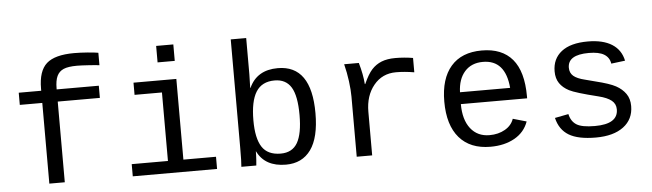

<svg xmlns="http://www.w3.org/2000/svg" viewBox="-47 -902 3695 1088"><g transform="rotate(-5 1800.5 -358.0)"><path d="M283.2 -459V0H195.3V-459H67.4V-528.3H195.3V-540.5Q195.3 -640.6 242.4 -682.6Q289.6 -724.6 399.4 -724.6Q434.6 -724.6 475.3 -721.4Q516.1 -718.3 536.6 -714.4V-643.6Q522 -646 477.3 -648.9Q432.6 -651.9 409.7 -651.9Q358.9 -651.9 333 -640.6Q307.1 -629.4 295.2 -604Q283.2 -578.6 283.2 -533.2V-528.3H522.9V-459Z M963.9 -69.3H1149.4V0H669.9V-69.3H876V-459H720.2V-528.3H963.9ZM866.2 -630.9V-724.6H963.9V-630.9Z M1732.4 -266.6Q1732.4 -127.9 1682.9 -59.1Q1633.3 9.8 1541 9.8Q1421.9 9.8 1377.9 -80.1H1377Q1377 -56.6 1375.2 -31.2Q1373.5 -5.9 1372.6 0H1287.6Q1290.5 -26.4 1290.5 -108.9V-724.6H1378.4V-518.1Q1378.4 -486.3 1376.5 -441.4H1378.4Q1422.9 -539.1 1541.5 -539.1Q1732.4 -539.1 1732.4 -266.6ZM1641.6 -263.7Q1641.6 -373 1611.6 -422.1Q1581.5 -471.2 1517.6 -471.2Q1444.8 -471.2 1411.6 -417.7Q1378.4 -364.3 1378.4 -255.9Q1378.4 -153.8 1410.6 -104.5Q1442.9 -55.2 1516.6 -55.2Q1582.5 -55.2 1612.1 -106.2Q1641.6 -157.2 1641.6 -263.7Z M2310.5 -448.2Q2255.9 -457.5 2207 -457.5Q2128.4 -457.5 2080.1 -398.4Q2031.7 -339.4 2031.7 -248V0H1943.8V-342.3Q1943.8 -379.4 1937.3 -429.7Q1930.7 -480 1918.5 -528.3H2002Q2021.5 -460.9 2025.4 -406.2H2027.8Q2052.2 -460.9 2075.7 -486.6Q2099.1 -512.2 2131.3 -525.1Q2163.6 -538.1 2210 -538.1Q2260.7 -538.1 2310.5 -529.8Z M2557.6 -245.6Q2557.6 -156.7 2596.9 -106.4Q2636.2 -56.2 2704.6 -56.2Q2754.9 -56.2 2792.7 -77.9Q2830.6 -99.6 2843.3 -137.2L2920.4 -115.2Q2898.9 -54.7 2841.6 -22.5Q2784.2 9.8 2704.6 9.8Q2589.4 9.8 2527.3 -62Q2465.3 -133.8 2465.3 -267.6Q2465.3 -397.9 2526.1 -468Q2586.9 -538.1 2701.7 -538.1Q2816.4 -538.1 2875.5 -468.3Q2934.6 -398.4 2934.6 -257.3V-245.6ZM2702.6 -473.1Q2637.2 -473.1 2599.1 -430.4Q2561 -387.7 2558.6 -313H2843.8Q2830.1 -473.1 2702.6 -473.1Z M3518.1 -150.9Q3518.1 -75.7 3461.2 -33Q3404.3 9.8 3303.7 9.8Q3203.1 9.8 3150.6 -21.7Q3098.1 -53.2 3082 -121.1L3159.7 -136.2Q3168.9 -94.2 3199.5 -75Q3230 -55.7 3303.7 -55.7Q3435.5 -55.7 3435.5 -139.2Q3435.5 -170.4 3411.6 -189.7Q3387.7 -209 3338.4 -221.2Q3209.5 -252.9 3174.8 -271Q3140.1 -289.1 3121.6 -316.2Q3103 -343.3 3103 -383.8Q3103 -455.6 3154.8 -496.1Q3206.5 -536.6 3304.7 -536.6Q3390.6 -536.6 3441.9 -504.2Q3493.2 -471.7 3505.9 -409.7L3426.8 -399.9Q3421.4 -435.1 3392.1 -453.1Q3362.8 -471.2 3304.7 -471.2Q3185.1 -471.2 3185.1 -397.5Q3185.1 -368.2 3205.3 -350.6Q3225.6 -333 3270.5 -322.3L3328.6 -307.1Q3408.2 -287.6 3443.1 -268.6Q3478 -249.5 3498 -220.9Q3518.1 -192.4 3518.1 -150.9Z"/></g></svg>

Font: Liberation Mono
Style: Regular
Weight: 400
Monospace: yes
Designer: Steve Matteson
Foundry: Ascender Corporation
Version: Version 2.1.5